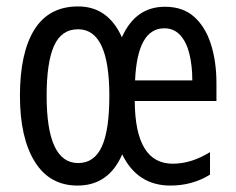

<svg xmlns="http://www.w3.org/2000/svg" viewBox="-20 -567 735 597"><path d="M493 -546Q549 -546 584 -514.5Q619 -483 636 -429Q653 -375 653 -309V-253H399Q400 -58 517 -58Q575 -58 633 -94V-24Q578 10 510 10Q407 10 360 -87Q318 10 221 10Q134 10 88 -64.5Q42 -139 42 -269Q42 -403 87 -475Q132 -547 223 -547Q316 -547 359 -451Q401 -546 493 -546ZM491 -479Q407 -479 400 -317H578Q578 -362 569 -399Q560 -436 540.5 -457.5Q521 -479 491 -479ZM223 -476Q171 -476 148 -424.5Q125 -373 125 -269Q125 -60 223 -60Q273 -60 296.5 -111Q320 -162 320 -269Q320 -476 223 -476Z"/></svg>

Font: Noto Sans Khmer UI ExtraCondensed
Style: Regular
Weight: 400
Width: 2
Designer: Danh Hong and the Monotype Design Team
Foundry: Monotype Imaging Inc.
Version: Version 2.002; ttfautohint (v1.8.4.7-5d5b)